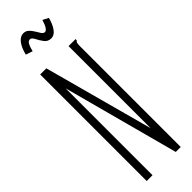

<svg xmlns="http://www.w3.org/2000/svg" viewBox="-272 -794 794 794"><g transform="rotate(-45 125.0 -396.5)"><path d="M25 -623H61L191 -143V-623H232V-616Q226 -612 225 -605Q224 -598 224 -582V0H195L59 -508V0H25ZM191 -776 216 -763Q209 -735 195.5 -715.5Q182 -696 163 -696Q144 -696 133 -711Q122 -726 114.5 -741Q107 -756 98 -756Q88 -756 82 -745Q76 -734 71 -713L41 -723Q49 -756 63.5 -774.5Q78 -793 96 -793Q110 -793 119.5 -784Q129 -775 136 -763Q143 -751 149 -742Q155 -733 163 -733Q178 -733 191 -776Z"/></g></svg>

Font: Inconsolata UltraCondensed Light
Style: Regular
Weight: 300
Width: 1
Monospace: yes
Designer: Raph Levien, Cyreal, Brenton Simpson
Foundry: Raph Levien, Cyreal, Google
Version: Version 3.001; ttfautohint (v1.8.2.53-6de2)